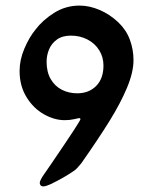

<svg xmlns="http://www.w3.org/2000/svg" viewBox="-20 -642 539 684"><path d="M210.4 -213.9Q173.8 -213.9 136.5 -234.9Q99.1 -255.9 74.5 -295.9Q49.8 -335.9 49.8 -389.2Q49.8 -428.7 66.7 -468.5Q83.5 -508.3 106 -536.1Q131.8 -570.3 172.9 -596.2Q213.9 -622.1 263.7 -622.1Q298.8 -622.1 335.2 -606.4Q371.6 -590.8 401.4 -562.5Q429.7 -535.6 442.6 -500.7Q455.6 -465.8 455.6 -427.7Q455.6 -384.8 432.6 -329.8Q409.7 -274.9 370.4 -211.4Q331.1 -147.9 269.5 -60.1Q252.9 -39.6 244.6 -34.2Q208 -8.8 160.2 14.2Q152.3 17.6 145.8 19.8Q139.2 22 134.3 22Q127.9 22 124.8 18.3Q121.6 14.6 121.6 9.8Q121.6 2.4 132.8 -15.1Q137.7 -22.9 164.1 -60.5Q266.6 -210.9 266.6 -217.3Q266.6 -221.2 261.2 -221.2Q259.3 -221.2 244.4 -217.5Q229.5 -213.9 210.4 -213.9ZM255.4 -309.6Q296.4 -309.6 322.5 -335.7Q348.6 -361.8 348.6 -408.7Q348.6 -438.5 333.5 -462.9Q318.4 -487.3 291.7 -501.2Q265.1 -515.1 232.4 -515.1Q202.1 -515.1 182.9 -501.2Q163.6 -487.3 154.8 -466.1Q146 -444.8 146 -421.9Q146 -385.7 160.6 -360.4Q175.3 -335 200.2 -322.3Q225.1 -309.6 255.4 -309.6Z"/></svg>

Font: David Libre Medium
Style: Regular
Weight: 500
Version: Version 1.000